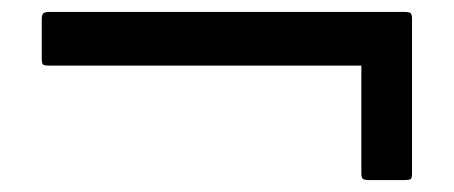

<svg xmlns="http://www.w3.org/2000/svg" viewBox="-20 -409 761 322"><path d="M601 -107Q591 -107 588.5 -109Q586 -111 586 -119V-299H62Q53 -299 51.5 -301.5Q50 -304 50 -311V-376Q50 -384 52.5 -386.5Q55 -389 64 -389H658Q666 -389 668.5 -387Q671 -385 671 -377V-118Q671 -110 668.5 -108.5Q666 -107 658 -107Z"/></svg>

Font: Glory ExtraBold
Style: Regular
Weight: 800
Designer: Robert Leuschke
Foundry: Robert Leuschke
Version: Version 1.011